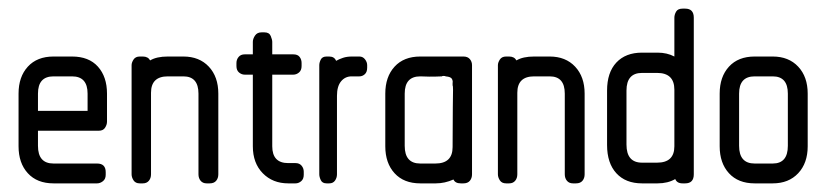

<svg xmlns="http://www.w3.org/2000/svg" viewBox="-20 -425 1922 445"><path d="M68 -122V-87Q68 -46 104 -46H205Q225 -46 225 -26V-20Q225 -10 218.5 -5Q212 0 205 0H104Q66 0 44.5 -23.5Q23 -47 23 -86V-208Q23 -247 44.5 -270.5Q66 -294 104 -294H147Q186 -294 207 -270.5Q228 -247 228 -208V-143Q228 -136 223.5 -129Q219 -122 209 -122ZM104 -248Q68 -248 68 -208V-168H183V-208Q183 -248 147 -248Z M459 0Q450 0 445 -6Q440 -12 440 -21V-208Q440 -248 405 -248H369Q330 -248 330 -210V-21Q330 -12 325 -6Q320 0 311 0H304Q294 0 289.5 -7Q285 -14 285 -21V-274Q285 -280 289.5 -287Q294 -294 304 -294H311Q323 -294 328 -285Q343 -294 369 -294H405Q442 -294 464 -270.5Q486 -247 486 -208V-21Q486 -12 481 -6Q476 0 466 0Z M648 0Q612 0 589 -23.5Q566 -47 566 -86V-252H547Q540 -252 534 -257Q528 -262 528 -272V-279Q528 -287 533 -293Q538 -299 547 -299H566V-328Q566 -335 571 -342.5Q576 -350 586 -350H593Q604 -350 607.5 -341.5Q611 -333 611 -328V-299H660Q670 -299 674.5 -293Q679 -287 679 -279V-272Q679 -262 673 -257Q667 -252 660 -252H611V-86Q611 -47 648 -47H665Q674 -47 679 -41Q684 -35 684 -27V-20Q684 -10 678 -5Q672 0 665 0Z M795 -248Q780 -248 770.5 -236.5Q761 -225 761 -203V-21Q761 -13 756.5 -6.5Q752 0 743 0H737Q727 0 723.5 -7.5Q720 -15 720 -21V-274Q720 -280 723.5 -287Q727 -294 737 -294H743Q755 -294 759 -284Q766 -288 775 -291Q784 -294 796 -294H813Q821 -294 826 -287.5Q831 -281 831 -274V-268Q831 -258 825.5 -253Q820 -248 813 -248Z M1048 0Q1035 0 1031 -9Q1011 0 990 0H954Q916 0 894.5 -23.5Q873 -47 873 -86V-208Q873 -247 894.5 -270.5Q916 -294 954 -294H1054Q1064 -294 1069 -288Q1074 -282 1074 -274V-21Q1074 -12 1069 -6Q1064 0 1054 0ZM1030 -217Q1030 -226 1029 -227V-233Q1030 -237 1027.5 -242Q1025 -247 1013 -248Q1012 -249 1008 -249Q1005 -249 1004 -248Q1000 -248 989.5 -247.5Q979 -247 954 -248Q918 -248 918 -208V-87Q918 -46 954 -46H989Q1029 -46 1029 -84Q1029 -148 1029.5 -177Q1030 -206 1030 -217Z M1308 0Q1299 0 1294 -6Q1289 -12 1289 -21V-208Q1289 -248 1254 -248H1218Q1179 -248 1179 -210V-21Q1179 -12 1174 -6Q1169 0 1160 0H1153Q1143 0 1138.5 -7Q1134 -14 1134 -21V-274Q1134 -280 1138.5 -287Q1143 -294 1153 -294H1160Q1172 -294 1177 -285Q1192 -294 1218 -294H1254Q1291 -294 1313 -270.5Q1335 -247 1335 -208V-21Q1335 -12 1330 -6Q1325 0 1315 0Z M1562 0Q1549 0 1545 -10Q1528 0 1504 0H1468Q1430 0 1408.5 -23.5Q1387 -47 1387 -89V-215Q1387 -257 1408.5 -280Q1430 -303 1468 -303H1504Q1526 -303 1543 -294V-384Q1543 -391 1547 -398Q1551 -405 1562 -405H1568Q1588 -405 1588 -384V-21Q1588 0 1568 0ZM1543 -217Q1543 -256 1503 -256H1468Q1432 -256 1432 -215V-90Q1432 -48 1468 -48H1503Q1543 -48 1543 -86Z M1729 0Q1691 0 1669.5 -23.5Q1648 -47 1648 -86V-208Q1648 -247 1669.5 -270.5Q1691 -294 1729 -294H1771Q1808 -294 1830 -270.5Q1852 -247 1852 -208V-86Q1852 -47 1830 -23.5Q1808 0 1771 0ZM1806 -208Q1806 -248 1771 -248H1729Q1693 -248 1693 -208V-87Q1693 -46 1729 -46H1771Q1806 -46 1806 -87Z"/></svg>

Font: Chathura
Style: ExtraBold
Weight: 800
Designer: Appaji Ambarisha Darbha
Foundry: Aditya Fonts
Version: Version 1.001 2016